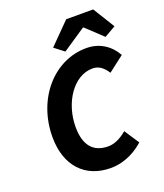

<svg xmlns="http://www.w3.org/2000/svg" viewBox="-155 -956 917 1071"><g transform="rotate(-20 303.0 -420.5)"><path d="M317.2 12C405.6 12 474.5 -32.1 514.2 -68.3L456.5 -155.8C422.9 -127.1 384.4 -106.5 345.6 -106.5C249.6 -106.5 209.7 -169.1 209.7 -270.1C209.7 -415.4 297.8 -545.2 409.1 -545.2C444.7 -545.2 471.7 -526.1 496 -488.2L589.5 -560.2C552.9 -625.1 491.7 -663.7 416 -663.7C220.9 -663.7 69.1 -486 69.1 -260.9C69.1 -90.2 165.8 12 317.2 12ZM300.3 -685.3 437.2 -777.2H441.2L538.7 -685.6L605.8 -724.3L526.2 -853.2H366L243.2 -729.2L300.3 -685.3Z"/></g></svg>

Font: Source Code Variable
Style: Italic
Weight: 400
Italic angle: -11°
Monospace: yes
Designer: Paul D. Hunt, Teo Tuominen
Foundry: Adobe Systems Incorporated
Version: Version 1.005;PS 1.0;hotconv 16.6.54;makeotf.lib2.5.65590